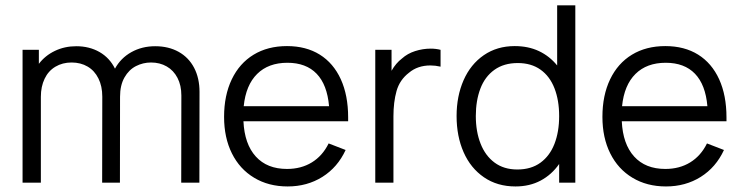

<svg xmlns="http://www.w3.org/2000/svg" viewBox="-20 -668 2712 702"><path d="M709 0H642.6L643.1 -318.8Q643.1 -356 628.9 -383.3Q614.7 -410.6 589.6 -425Q564.5 -439.5 532.2 -439.5Q502.9 -439.5 477.1 -426.3Q451.2 -413.1 435.1 -384.8Q418.9 -356.4 418.9 -314L418.5 0H353.5L354 -314.5Q354 -353 339.8 -381.3Q325.7 -409.7 300.3 -424.6Q274.9 -439.5 241.7 -439.5Q208.5 -439.5 182.6 -424.1Q156.7 -408.7 143.1 -380.1Q129.4 -351.6 129.4 -314V0H62.5V-485.8H122.1V-434.6Q145 -464.8 180.7 -481.9Q216.3 -499 258.8 -499Q306.6 -499 343.8 -477.8Q380.9 -456.5 400.4 -417Q421.4 -455.6 460.2 -477.3Q499 -499 547.4 -499Q596.2 -499 633.1 -478.5Q669.9 -458 689.7 -420.2Q709.5 -382.3 709.5 -332Z M1031.7 13.7Q961.9 13.7 909.2 -18.1Q856.4 -49.8 827.9 -107.2Q799.3 -164.6 799.3 -240.7Q799.3 -319.3 827.4 -377.9Q855.5 -436.5 907.2 -468Q959 -499.5 1029.3 -499.5Q1099.1 -499.5 1149.2 -468.3Q1199.2 -437 1226.1 -378.2Q1252.9 -319.3 1252.9 -238.8V-224.6H870.1Q874 -141.1 915.3 -95.7Q956.5 -50.3 1029.3 -50.3Q1081.1 -50.3 1120.1 -74.2Q1159.2 -98.1 1181.6 -143.6L1243.7 -119.6Q1214.4 -56.2 1158.7 -21.2Q1103 13.7 1031.7 13.7ZM1183.1 -279.8Q1176.3 -358.4 1137.7 -398.4Q1099.1 -438.5 1030.8 -438.5Q961.4 -438.5 920.2 -397.7Q878.9 -356.9 871.1 -279.8Z M1418.5 0H1352.1V-485.8H1411.6V-409.2Q1427.2 -437 1449.7 -454.1Q1469.7 -472.2 1497.8 -481.2Q1525.9 -490.2 1554.7 -490.2Q1573.7 -490.2 1590.8 -485.8V-424.3Q1571.8 -428.7 1553.7 -428.7Q1506.8 -428.7 1475.1 -401.9Q1441.4 -376 1429.9 -335.4Q1418.5 -294.9 1418.5 -242.7Z M1864.7 13.7Q1798.3 13.7 1749.5 -19.8Q1700.7 -53.2 1675 -111.6Q1649.4 -169.9 1649.4 -243.7Q1649.4 -316.4 1675 -374.8Q1700.7 -433.1 1749 -466.3Q1797.4 -499.5 1861.8 -499.5Q1911.6 -499.5 1950.4 -481.2Q1989.3 -462.9 2017.1 -428.7V-648.4H2083.5V0H2024.4V-68.4Q1997.1 -29.3 1956.8 -7.8Q1916.5 13.7 1864.7 13.7ZM1871.6 -48.3Q1921.9 -48.3 1956.1 -73.2Q1990.2 -98.1 2007.3 -142.1Q2024.4 -186 2024.4 -243.7Q2024.4 -301.3 2007.3 -345.2Q1990.2 -389.2 1956.3 -413.3Q1922.4 -437.5 1873 -437.5Q1822.3 -437.5 1787.6 -412.6Q1752.9 -387.7 1736.3 -343.8Q1719.7 -299.8 1719.7 -243.7Q1719.7 -187 1737.1 -142.8Q1754.4 -98.6 1788.3 -73.5Q1822.3 -48.3 1871.6 -48.3Z M2415 13.7Q2345.2 13.7 2292.5 -18.1Q2239.7 -49.8 2211.2 -107.2Q2182.6 -164.6 2182.6 -240.7Q2182.6 -319.3 2210.7 -377.9Q2238.8 -436.5 2290.5 -468Q2342.3 -499.5 2412.6 -499.5Q2482.4 -499.5 2532.5 -468.3Q2582.5 -437 2609.4 -378.2Q2636.2 -319.3 2636.2 -238.8V-224.6H2253.4Q2257.3 -141.1 2298.6 -95.7Q2339.8 -50.3 2412.6 -50.3Q2464.4 -50.3 2503.4 -74.2Q2542.5 -98.1 2564.9 -143.6L2627 -119.6Q2597.7 -56.2 2542 -21.2Q2486.3 13.7 2415 13.7ZM2566.4 -279.8Q2559.6 -358.4 2521 -398.4Q2482.4 -438.5 2414.1 -438.5Q2344.7 -438.5 2303.5 -397.7Q2262.2 -356.9 2254.4 -279.8Z"/></svg>

Font: Potro Sans Bangla
Style: Regular
Weight: 400
Designer: Jayed Ahsan Saad
Foundry: Codepotro
Version: Potro Sans Bangla;Version 0.996;CodepotroFonts;